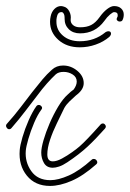

<svg xmlns="http://www.w3.org/2000/svg" viewBox="-30 -608 428 633"><path d="M144 -55Q124 -55 115 -70.5Q106 -86 106 -105Q106 -120 113.5 -146Q121 -172 133.5 -201Q146 -230 161.5 -256Q177 -282 194 -297Q203 -306 213 -313Q223 -327 223 -339Q223 -354 209.5 -362.5Q196 -371 180 -371Q163 -371 154 -363Q140 -350 124.5 -332.5Q109 -315 92 -292Q74 -269 54 -242.5Q34 -216 8 -186Q5 -182 0 -182Q-5 -182 -8.5 -188Q-12 -194 -8 -199Q18 -228 38.5 -255Q59 -282 76 -304Q94 -327 109.5 -345.5Q125 -364 141 -378Q156 -392 178 -392Q204 -392 225 -374.5Q246 -357 246 -334Q246 -314 225 -297L220 -293Q210 -284 199.5 -274Q189 -264 182 -252Q171 -229 157.5 -201.5Q144 -174 135 -147Q126 -120 126 -99Q126 -76 144 -76Q157 -76 174.5 -85.5Q192 -95 208 -106.5Q224 -118 232 -125Q254 -144 302 -198Q305 -201 309 -201Q314 -201 317.5 -195.5Q321 -190 316 -184Q285 -149 258 -124Q231 -99 192 -73Q177 -63 165 -59Q153 -55 144 -55ZM135 5Q86 5 58.5 -29Q31 -63 35 -113Q36 -128 44 -155.5Q52 -183 64.5 -211.5Q77 -240 90 -258Q93 -262 98 -262Q103 -262 107 -257Q111 -252 106 -246Q94 -230 82.5 -203Q71 -176 63.5 -150Q56 -124 55 -111Q52 -74 73 -44Q94 -14 136 -14Q162 -14 197 -29.5Q232 -45 273 -82Q275 -84 279 -84Q286 -84 289.5 -77.5Q293 -71 287 -66Q244 -28 205.5 -11.5Q167 5 135 5ZM233 -452Q190 -452 162.5 -476.5Q135 -501 135 -536Q135 -541 135.5 -545.5Q136 -550 137 -554Q140 -569 149.5 -578.5Q159 -588 171 -588Q175 -588 181 -586Q192 -583 198.5 -570.5Q205 -558 203 -544Q202 -533 210.5 -525.5Q219 -518 234 -518Q256 -518 270.5 -525.5Q285 -533 298 -551Q310 -568 323 -578Q336 -588 346 -588Q361 -588 369.5 -580Q378 -572 378 -560Q378 -550 374 -542Q372 -537 364 -537Q360 -537 356.5 -540.5Q353 -544 356 -550Q358 -553 358 -555.5Q358 -558 358 -559Q358 -568 346 -568Q342 -568 332.5 -560Q323 -552 314 -539Q284 -498 234 -498Q211 -498 197 -511.5Q183 -525 183 -546V-549Q183 -564 175 -568H172Q160 -568 157 -550Q156 -546 156 -543Q156 -540 156 -536Q156 -509 177.5 -490.5Q199 -472 233 -472Q282 -472 318 -502Q323 -505 327 -505Q336 -505 336 -497Q336 -492 330 -486Q311 -470 285.5 -461Q260 -452 233 -452Z"/></svg>

Font: Neonderthaw
Style: Regular
Weight: 400
Designer: Robert E. Leuschke
Foundry: Robert E. Leuschke
Version: Version 1.010; ttfautohint (v1.8.3)